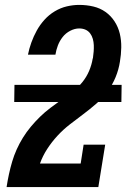

<svg xmlns="http://www.w3.org/2000/svg" viewBox="-20 -763 540 783"><path d="M7 0V-1Q11 -27 16.5 -52.5Q22 -78 29.5 -103.5Q37 -129 48 -153.5Q59 -178 73.5 -201.5Q88 -225 106 -246.5Q124 -268 143.5 -287Q163 -306 185.5 -323Q208 -340 230.5 -356Q253 -372 275.5 -389Q298 -406 315.5 -427.5Q333 -449 343.5 -474Q354 -499 358 -524L359 -526Q361 -540 362 -553Q363 -566 362.5 -579Q362 -592 358.5 -604.5Q355 -617 347.5 -627Q340 -637 328.5 -642Q317 -647 303 -647Q285 -647 266.5 -637.5Q248 -628 235.5 -612Q223 -596 216 -577.5Q209 -559 206 -540H94Q99 -565 108 -590Q117 -615 130 -638.5Q143 -662 161.5 -682.5Q180 -703 203.5 -717Q227 -731 252.5 -737Q278 -743 303 -743Q333 -743 360.5 -736.5Q388 -730 410 -714.5Q432 -699 447 -676Q462 -653 468.5 -626Q475 -599 474.5 -569.5Q474 -540 469 -511Q464 -479 451.5 -448.5Q439 -418 419 -390.5Q399 -363 372.5 -340Q346 -317 318.5 -296.5Q291 -276 264 -255Q237 -234 214 -209Q191 -184 172.5 -155.5Q154 -127 143 -96H309L321 -173H409L381 0ZM38 -347 39 -417H476L475 -347Z"/></svg>

Font: Iosevka Curly Slab
Style: Bold Italic
Weight: 700
Italic angle: -9°
Monospace: yes
Designer: Belleve Invis
Foundry: Belleve Invis
Version: Version 22.1.2; ttfautohint (v1.8.4)